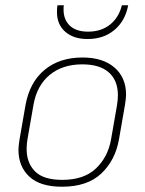

<svg xmlns="http://www.w3.org/2000/svg" viewBox="-20 -698 548 728"><path d="M50 -130Q50 -143 54 -169L77 -301Q93 -387 149.5 -433.5Q206 -480 293 -480Q370 -480 414 -442Q458 -404 458 -339Q458 -327 454 -301L431 -169Q417 -90 364 -40Q311 10 215 10Q132 10 91 -28.5Q50 -67 50 -130ZM401 -169 424 -301Q427 -321 427 -337Q427 -393 392.5 -423.5Q358 -454 292 -454Q217 -454 168.5 -414Q120 -374 107 -301L84 -169Q81 -151 81 -133Q81 -80 113 -48Q145 -16 216 -16Q298 -16 343.5 -59Q389 -102 401 -169ZM196 -652Q196 -669 198 -678H222Q221 -673 221 -662Q221 -623 245 -600.5Q269 -578 314 -578Q364 -578 397.5 -605Q431 -632 442 -678H466Q455 -619 414 -584.5Q373 -550 312 -550Q259 -550 227.5 -577.5Q196 -605 196 -652Z"/></svg>

Font: KoHo ExtraLight
Style: Italic
Weight: 275
Italic angle: -10°
Version: Version 1.000; ttfautohint (v1.6)